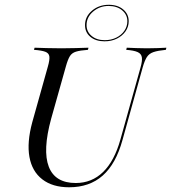

<svg xmlns="http://www.w3.org/2000/svg" viewBox="-20 -770 714 801"><path d="M268.5 11.3Q199.2 11.3 156.5 -21.8Q113.7 -54.8 102.8 -115.3Q91.9 -175.8 114.5 -259.7L179.8 -492.7Q187.9 -521 185.9 -534.7Q183.9 -548.4 169 -554Q154 -559.7 121.8 -562.1L124.2 -571Q145.2 -570.2 173.4 -569.4Q201.6 -568.5 236.3 -568.5Q267.7 -568.5 296.4 -569.4Q325 -570.2 349.2 -571L346.8 -562.1Q313.7 -559.7 296.8 -554.4Q279.8 -549.2 271.4 -535.5Q262.9 -521.8 254.8 -492.7L193.5 -275Q157.3 -142.7 183.5 -74.6Q209.7 -6.5 296 -6.5Q362.9 -6.5 410.1 -52.4Q457.3 -98.4 482.3 -187.9L566.1 -487.9Q574.2 -516.1 571.8 -531Q569.4 -546 554 -552.8Q538.7 -559.7 506.5 -562.1L508.9 -571Q526.6 -570.2 547.6 -569.4Q568.5 -568.5 592.7 -568.5Q620.2 -568.5 640.3 -569.4Q660.5 -570.2 674.2 -571L671.8 -562.1Q638.7 -558.9 620.6 -552.8Q602.4 -546.8 592.7 -531.9Q583.1 -516.9 575 -487.9L491.1 -186.3Q463.7 -86.3 408.5 -37.5Q353.2 11.3 268.5 11.3ZM416.1 -597.6Q379.8 -597.6 357.3 -616.1Q334.7 -634.7 334.7 -665.3Q334.7 -700.8 363.7 -725.4Q392.7 -750 433.9 -750Q471 -750 494 -730.6Q516.9 -711.3 516.9 -681.5Q516.9 -658.1 503.6 -639.1Q490.3 -620.2 467.7 -608.9Q445.2 -597.6 416.1 -597.6ZM416.9 -602.4Q443.5 -602.4 464.9 -612.9Q486.3 -623.4 498.8 -641.5Q511.3 -659.7 511.3 -681.5Q511.3 -708.9 489.5 -727Q467.7 -745.2 433.1 -745.2Q396 -745.2 368.5 -721.8Q341.1 -698.4 341.1 -665.3Q341.1 -637.9 362.1 -620.2Q383.1 -602.4 416.9 -602.4Z"/></svg>

Font: Playfair 144pt Light
Style: Italic
Weight: 300
Italic angle: -15.6°
Designer: Claus Eggers Sørensen
Foundry: Claus Eggers Sørensen
Version: Version 2.001;gftools[0.9.30]